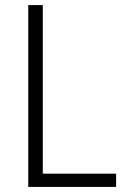

<svg xmlns="http://www.w3.org/2000/svg" viewBox="-20 -734 497 754"><path d="M91 0H436V-52H148V-714H91Z"/></svg>

Font: Noto Sans Telugu SemiCondensed Light
Style: Regular
Weight: 300
Width: 4
Designer: Jelle Bosma - Monotype Design Team
Foundry: Monotype Imaging Inc.
Version: Version 2.005